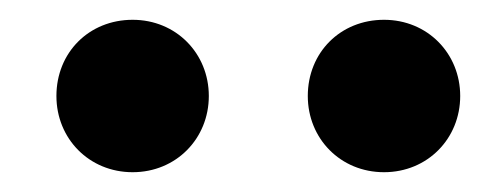

<svg xmlns="http://www.w3.org/2000/svg" viewBox="-20 -793 509 194"><path d="M368 -619C412 -619 445 -653 445 -696C445 -739 412 -773 368 -773C324 -773 291 -740 291 -696C291 -653 324 -619 368 -619ZM114 -619C158 -619 191 -653 191 -696C191 -739 158 -773 114 -773C70 -773 37 -740 37 -696C37 -653 70 -619 114 -619Z"/></svg>

Font: Be Vietnam
Style: Bold
Weight: 700
Designer: Gabriel Lam
Foundry: TypeRant
Version: Version 4.000